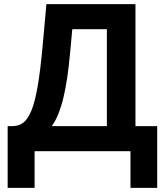

<svg xmlns="http://www.w3.org/2000/svg" viewBox="-20 -730 797 927"><path d="M147 177V0H610V177H739V-121H634V-710H204L186 -510Q175 -389 162 -314Q149 -239 132 -197Q115 -156 94 -139Q73 -122 42 -121H17V177ZM319 -481 329 -589H496V-121H230Q264 -168 285.5 -255.5Q307 -343 319 -481Z"/></svg>

Font: RT Raleway Bold
Style: Regular
Weight: 400
Designer: Matt McInerney, Pablo Impallari, Rodrigo Fuenzalida — Edited by Milan Moffatt in April 2016
Foundry: Matt McInerney, Pablo Impallari, Rodrigo Fuenzalida — Edited by Milan Moffatt in April 2016
Version: Version 3.001